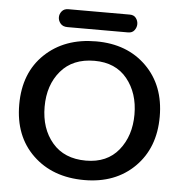

<svg xmlns="http://www.w3.org/2000/svg" viewBox="-52 -755 771 817"><g transform="rotate(5 334.0 -347.0)"><path d="M34.2 0ZM468.8 -629.9H210Q189.9 -629.9 179.9 -642.1Q169.9 -654.3 169.9 -668.5Q169.9 -682.6 179.4 -694.3Q189 -706.1 207 -706.1H469.7Q487.3 -706.1 496.1 -694.3Q504.9 -682.6 504.9 -668.5Q504.9 -654.3 495.8 -642.1Q486.8 -629.9 468.8 -629.9ZM337.4 -497.1Q244.6 -497.1 193.6 -437Q142.6 -377 142.6 -284.2Q142.6 -190.9 193.6 -130.9Q244.6 -70.8 337.4 -70.8Q427.7 -70.8 477.1 -131.8Q526.4 -192.9 526.4 -284.2Q526.4 -375.5 477.1 -436.3Q427.7 -497.1 337.4 -497.1ZM337.4 12.2Q202.1 12.2 118.2 -68.4Q34.2 -148.9 34.2 -284.2Q34.2 -419.9 118.4 -500Q202.6 -580.1 337.4 -580.1Q470.2 -580.1 552.2 -498.8Q634.3 -417.5 634.3 -284.2Q634.3 -150.9 552.2 -69.3Q470.2 12.2 337.4 12.2Z"/></g></svg>

Font: Cutive
Style: Regular
Weight: 400
Designer: Vernon Adams
Version: Version 1.002